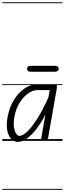

<svg xmlns="http://www.w3.org/2000/svg" viewBox="-25 -1246 573 1698"><path d="M133.5 9Q99.5 9 74.2 -17.2Q49 -43.5 39.2 -92.2Q29.5 -141 41.5 -208Q58 -298.5 99 -364Q140 -429.5 193.8 -465Q247.5 -500.5 302 -500.5H462.5Q475 -500.5 477.5 -489.2Q480 -478 476.5 -458.5L400.5 -28Q399.5 -23 393.8 -11.5Q388 0 364 0Q345 0 341.8 -9Q338.5 -18 340 -25.5L377 -235Q343.5 -166 301.5 -110.8Q259.5 -55.5 216 -23.2Q172.5 9 133.5 9ZM145.5 -44.5Q179.5 -44.5 223.8 -90Q268 -135.5 315 -213.2Q362 -291 404 -387.5L415 -449.5H307Q266 -449.5 223.8 -420Q181.5 -390.5 148.5 -337Q115.5 -283.5 102 -211Q89.5 -136.5 105.5 -90.5Q121.5 -44.5 145.5 -44.5ZM133.5 9Q99.5 9 74.2 -17.2Q49 -43.5 39.2 -92.2Q29.5 -141 41.5 -208Q58 -298.5 99 -364Q140 -429.5 193.8 -465Q247.5 -500.5 302 -500.5H462.5Q475 -500.5 477.5 -489.2Q480 -478 476.5 -458.5L400.5 -28Q399.5 -23 393.8 -11.5Q388 0 364 0Q345 0 341.8 -9Q338.5 -18 340 -25.5L377 -235Q343.5 -166 301.5 -110.8Q259.5 -55.5 216 -23.2Q172.5 9 133.5 9ZM145.5 -44.5Q179.5 -44.5 223.8 -90Q268 -135.5 315 -213.2Q362 -291 404 -387.5L415 -449.5H307Q266 -449.5 223.8 -420Q181.5 -390.5 148.5 -337Q115.5 -283.5 102 -211Q89.5 -136.5 105.5 -90.5Q121.5 -44.5 145.5 -44.5ZM247.5 -611.5Q229 -611.5 221.8 -619.2Q214.5 -627 214.5 -638Q214.5 -649 221.8 -656.5Q229 -664 247.5 -664H461Q479 -664 486.5 -656.5Q494 -649 494 -638Q494 -627.5 486.2 -619.5Q478.5 -611.5 461 -611.5ZM-5 424.5H528V432.5H-5ZM-5 -16H528V0H-5ZM-5 -501.5H528V-493.5H-5ZM-5 -1226H528V-1218H-5Z"/></svg>

Font: Edu AU VIC WA NT Guides
Style: Regular
Weight: 400
Designer: Tina and Corey Anderson, Eben Sorkin, Mirko Velimirovic
Foundry: Google for Education
Version: Version 1.001